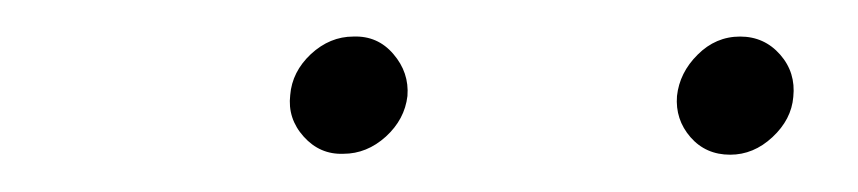

<svg xmlns="http://www.w3.org/2000/svg" viewBox="-20 -741 465 104"><path d="M137.2 -689.5Q138.2 -702.1 148.4 -711.7Q158.7 -721.2 171.4 -721.2Q184.6 -721.7 193.1 -711.7Q201.7 -701.7 200.7 -689Q199.2 -676.3 189 -667Q178.7 -657.7 166 -657.7Q153.3 -657.2 144.5 -667Q135.7 -676.8 137.2 -689.5ZM346.7 -689Q348.1 -701.7 357.9 -711.4Q367.7 -721.2 380.9 -721.2Q394 -721.2 402.6 -711.4Q411.1 -701.7 409.7 -688.5Q408.7 -676.3 398.4 -666.7Q388.2 -657.2 375.5 -657.2Q362.3 -657.2 354 -666.7Q345.7 -676.3 346.7 -689Z"/></svg>

Font: Roboto ExtraLight
Style: Italic
Weight: 250
Designer: Christian Robertson
Foundry: Google
Version: Version 3.009; 2024